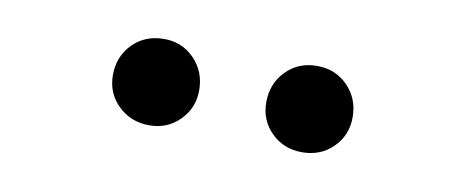

<svg xmlns="http://www.w3.org/2000/svg" viewBox="-30 -856 672 278"><g transform="rotate(10 306.5 -717.5)"><path d="M195.3 -654.3Q168 -654.3 149.4 -672.4Q130.9 -690.4 130.9 -716.8Q130.9 -744.1 148.9 -762.7Q167 -781.2 195.3 -781.2Q221.7 -781.2 239.7 -762.7Q257.8 -744.1 257.8 -716.8Q257.8 -690.4 239.7 -672.4Q221.7 -654.3 195.3 -654.3ZM356.4 -716.8Q356.4 -744.1 374.5 -762.7Q392.6 -781.2 419.9 -781.2Q447.3 -781.2 465.3 -762.7Q483.4 -744.1 483.4 -716.8Q483.4 -690.4 465.3 -672.4Q447.3 -654.3 419.9 -654.3Q392.6 -654.3 374.5 -672.4Q356.4 -690.4 356.4 -716.8Z"/></g></svg>

Font: Gen Jyuu Gothic P Medium
Style: Regular
Weight: 500
Designer: [Source Han Sans]
Ryoko NISHIZUKA  (kana & ideographs); Paul D. Hunt (Latin, Greek & Cyrillic); Wenlong ZHANG  (bopomofo
Version: Version 1.002.20150607